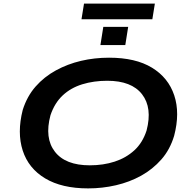

<svg xmlns="http://www.w3.org/2000/svg" viewBox="-20 -1035 1060 1065"><path d="M469 10Q323 10 230.5 -45.5Q138 -101 106 -200Q74 -299 106 -425Q130 -501 177.5 -555Q225 -609 290 -644.5Q355 -680 429.5 -697.5Q504 -715 585 -715Q732 -715 823 -659.5Q914 -604 946.5 -506Q979 -408 946 -282Q923 -205 875 -150.5Q827 -96 763 -60.5Q699 -25 623.5 -7.5Q548 10 469 10ZM478 -118Q553 -118 616 -138.5Q679 -159 725 -201Q771 -243 793 -311Q826 -437 768 -512Q710 -587 575 -587Q500 -587 436.5 -567.5Q373 -548 328 -506Q283 -464 260 -396Q226 -269 284.5 -193.5Q343 -118 478 -118ZM432 -928 446 -1015H839L825 -928ZM537 -785 553 -886H691L675 -785Z"/></svg>

Font: Nunito Sans 7pt Expanded
Style: Bold Italic
Weight: 700
Width: 7
Italic angle: -9°
Designer: Vernon Adams
Foundry: Vernon Adams
Version: Version 3.101;gftools[0.9.27]